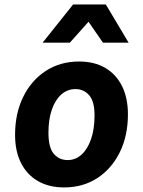

<svg xmlns="http://www.w3.org/2000/svg" viewBox="-20 -832 640 860"><path d="M267 7.5Q199 7.5 149.8 -21Q100.5 -49.5 74 -102.2Q47.5 -155 47.5 -228Q47.5 -324 84 -398.2Q120.5 -472.5 185.2 -514.5Q250 -556.5 334 -556.5Q403 -556.5 452 -527.5Q501 -498.5 527 -445.5Q553 -392.5 553 -320Q553 -224 516.5 -150Q480 -76 415.8 -34.2Q351.5 7.5 267 7.5ZM283 -115Q318.5 -115 345.8 -140Q373 -165 388.2 -210Q403.5 -255 403.5 -315Q403.5 -378 379.2 -405.5Q355 -433 318 -433Q282 -433 254.8 -409Q227.5 -385 212.2 -341Q197 -297 197 -237.5Q197 -171 221 -143Q245 -115 283 -115ZM171 -641 307.5 -812H454L556 -641H441L376.5 -734.5L293 -641Z"/></svg>

Font: Spline Sans Mono
Style: Bold Italic
Weight: 700
Italic angle: -4°
Monospace: yes
Version: Version 1.004